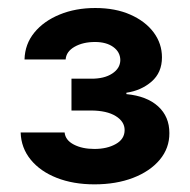

<svg xmlns="http://www.w3.org/2000/svg" viewBox="-20 -826 482 487"><path d="M219.5 -358.4Q166 -358.4 124.1 -374.8Q82.2 -391.2 57.9 -421Q33.5 -450.9 32.4 -490H143.9Q145.8 -470.5 167.1 -459.4Q188.5 -448.2 219.5 -448.2Q251.7 -448.2 273.9 -460.8Q296.1 -473.3 296.1 -496.1Q296.1 -517.7 273.5 -531.6Q251 -545.5 211.1 -545.7H161.3V-626.4H211.1Q244.4 -626.1 264.6 -639.4Q284.9 -652.6 285.2 -673.6Q284.9 -694.2 267.2 -706.9Q249.6 -719.5 221.1 -719.5Q190.5 -719.5 169.2 -707.4Q147.9 -695.2 146.5 -675.2H42.2Q43.2 -714.2 67.1 -743.4Q91 -772.6 131.3 -789.1Q171.6 -805.7 221.7 -805.7Q272.8 -805.7 310.8 -788.8Q348.9 -771.9 369.9 -743.6Q390.8 -715.3 390.8 -680.5Q390.8 -641.9 364.4 -619Q338 -596.2 300.6 -590.8V-587.3Q352.5 -582.3 381.1 -556.2Q409.7 -530.1 409.6 -488.5Q409.9 -450.3 385.2 -420.8Q360.5 -391.4 317.6 -374.9Q274.6 -358.4 219.5 -358.4Z"/></svg>

Font: Inter
Style: Regular
Weight: 400
Designer: Rasmus Andersson
Foundry: rsms
Version: Version 4.000;git-8c9346024